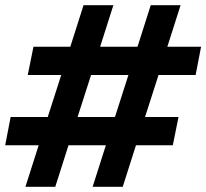

<svg xmlns="http://www.w3.org/2000/svg" viewBox="-21 -720 795 740"><path d="M336 0 387 -160H243L192 0H77L128 -160H-1L20 -269H163L215 -431H86L108 -540H250L301 -700H416L365 -540H509L560 -700H675L624 -540H754L733 -431H590L538 -269H667L645 -160H503L452 0ZM278 -269H422L474 -431H330Z"/></svg>

Font: Montserrat
Style: Bold Italic
Weight: 700
Italic angle: -11.3°
Designer: Julieta Ulanovsky
Foundry: Julieta Ulanovsky
Version: Version 9.000; ttfautohint (v1.8.4.7-5d5b)